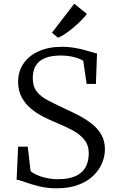

<svg xmlns="http://www.w3.org/2000/svg" viewBox="-20 -1003 628 1034"><path d="M286 11Q232 11 188.8 0Q145.5 -11 115.2 -22.2Q85 -33.5 69.5 -35L77.5 -213H129.5L144.5 -82Q156 -71 178.2 -61Q200.5 -51 229.8 -44.5Q259 -38 291 -38Q351 -38 387.8 -55Q424.5 -72 441.2 -103.2Q458 -134.5 458 -177Q458 -221 434.2 -250.5Q410.5 -280 370 -301.8Q329.5 -323.5 279 -344Q247.5 -357 212.5 -374.8Q177.5 -392.5 146.8 -418Q116 -443.5 96.8 -479Q77.5 -514.5 77.5 -563Q77.5 -619 106.8 -661.2Q136 -703.5 189 -727.2Q242 -751 313.5 -751Q347 -751 376.5 -746.2Q406 -741.5 430.5 -735Q455 -728.5 473.2 -722.8Q491.5 -717 502.5 -715L496.5 -551H446.5L428.5 -675Q421.5 -681 404 -687.8Q386.5 -694.5 361.8 -699.2Q337 -704 308.5 -704Q257.5 -704 223.8 -690.8Q190 -677.5 173.2 -650.5Q156.5 -623.5 156.5 -583Q156.5 -537.5 178.2 -509.8Q200 -482 239.5 -461.8Q279 -441.5 331 -417Q368 -400 405.5 -380.5Q443 -361 474.8 -336Q506.5 -311 525.8 -277.5Q545 -244 545 -199Q545 -160.5 529 -123Q513 -85.5 481 -55.2Q449 -25 400.2 -7Q351.5 11 286 11ZM292 -800 260 -827 380 -983 448 -928Q435.5 -911.5 416.5 -892.2Q397.5 -873 375.5 -854.5Q353.5 -836 332 -821.5Q310.5 -807 293 -800Z"/></svg>

Font: Merriweather Light
Style: Regular
Weight: 300
Designer: Eben Sorkin
Foundry: Eben Sorkin
Version: Version 2.100